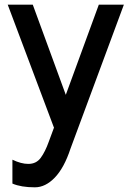

<svg xmlns="http://www.w3.org/2000/svg" viewBox="-20 -544 562 820"><path d="M402 -524H509L281 91Q254 173 214 214.5Q174 256 129 256Q70 256 33 240V138Q70 156 101 156Q135 156 154 130Q173 104 188 62L211 0H210L13 -524H120L261 -139Z"/></svg>

Font: Shippori Antique
Style: Regular
Weight: 400
Designer: FONTDASU
Foundry: FONTDASU / Google Inc. / but / Adobe
Version: Version 2.001